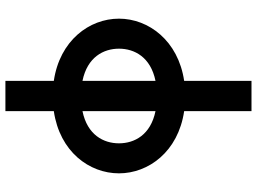

<svg xmlns="http://www.w3.org/2000/svg" viewBox="-140 -550 950 710"><g transform="rotate(-90 335.0 -195.0)"><path d="M391 -650H279V-471C129 -449 49 -340 49 -230C49 -121 129 -11 279 11V260H391V11C540 -11 621 -121 621 -230C621 -340 540 -449 391 -471ZM160 -230C160 -287 191 -347 279 -365V-95C191 -113 160 -173 160 -230ZM391 -95V-365C479 -347 510 -287 510 -230C510 -173 479 -113 391 -95Z"/></g></svg>

Font: KT Kiyosuna Sans Bold
Style: Regular
Weight: 700
Designer: [Zen Kaku Gothic] Yoshimichi Ohira
Version: Version 1.010;Glyphs 3.1.2 (3151)